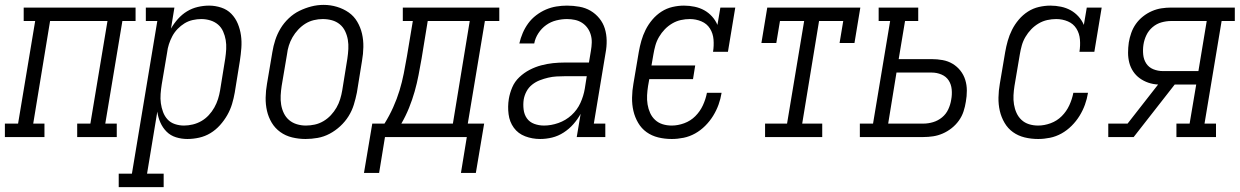

<svg xmlns="http://www.w3.org/2000/svg" viewBox="-50 -561 5075 786"><path d="M-30 0V-55H24L94 -475H47V-530H505V-475H451L381 -55H428V0H266V-55H320L390 -475H155L86 -55H132V0Z M436 205V150H490L594 -475H547V-530H664L650 -444Q662 -465 678.5 -483.5Q695 -502 715.5 -514.5Q736 -527 759.5 -532.5Q783 -538 806 -538Q831 -538 855.5 -530Q880 -522 897 -504.5Q914 -487 923.5 -464Q933 -441 936.5 -416Q940 -391 938 -364.5Q936 -338 932 -312L911 -182Q907 -159 900 -135.5Q893 -112 880.5 -90Q868 -68 850.5 -48.5Q833 -29 811.5 -16Q790 -3 765.5 2.5Q741 8 717 8Q693 8 670.5 1Q648 -6 632 -22Q616 -38 606.5 -59.5Q597 -81 594 -104L552 150H620V205ZM703 -47Q721 -47 739.5 -51.5Q758 -56 774.5 -65.5Q791 -75 804.5 -89.5Q818 -104 827.5 -121Q837 -138 842.5 -155.5Q848 -173 851 -191L872 -321Q875 -341 876 -360Q877 -379 874 -397Q871 -415 863.5 -432Q856 -449 842.5 -460.5Q829 -472 811 -477.5Q793 -483 774 -483Q757 -483 739 -479Q721 -475 705.5 -465.5Q690 -456 677 -442.5Q664 -429 655.5 -413Q647 -397 641.5 -380Q636 -363 634 -345L612 -215Q609 -196 607.5 -176.5Q606 -157 608.5 -138.5Q611 -120 617.5 -102.5Q624 -85 636 -72Q648 -59 666 -53Q684 -47 703 -47Z M1201 8Q1173 8 1146 1.5Q1119 -5 1097.5 -20.5Q1076 -36 1062.5 -58.5Q1049 -81 1043 -107Q1037 -133 1037.5 -161.5Q1038 -190 1043 -218L1065 -348Q1069 -373 1077 -397.5Q1085 -422 1098.5 -444.5Q1112 -467 1132 -486Q1152 -505 1175.5 -516.5Q1199 -528 1224 -534.5Q1249 -541 1275 -541Q1303 -541 1329.5 -533Q1356 -525 1377.5 -510Q1399 -495 1412.5 -472Q1426 -449 1432 -423Q1438 -397 1437.5 -368.5Q1437 -340 1432 -312L1411 -182Q1406 -157 1398.5 -132.5Q1391 -108 1377 -85.5Q1363 -63 1343 -44.5Q1323 -26 1299.5 -13.5Q1276 -1 1250.5 3.5Q1225 8 1201 8ZM1202 -47Q1220 -47 1238.5 -51Q1257 -55 1274 -65Q1291 -75 1304.5 -89.5Q1318 -104 1327.5 -120.5Q1337 -137 1342.5 -155Q1348 -173 1351 -191L1372 -321Q1375 -341 1376 -360.5Q1377 -380 1374 -398Q1371 -416 1363 -433Q1355 -450 1341 -461.5Q1327 -473 1309 -478Q1291 -483 1271 -483Q1253 -483 1234.5 -478.5Q1216 -474 1200 -464Q1184 -454 1170.5 -439.5Q1157 -425 1147.5 -408.5Q1138 -392 1132.5 -374.5Q1127 -357 1125 -339L1103 -209Q1100 -189 1099 -170Q1098 -151 1101 -132.5Q1104 -114 1112 -97.5Q1120 -81 1133.5 -69.5Q1147 -58 1165 -52.5Q1183 -47 1202 -47Z M1837 147 1861 0H1526L1502 147H1440L1474 -55H1524Q1544 -87 1559.5 -121.5Q1575 -156 1585.5 -190.5Q1596 -225 1603 -260.5Q1610 -296 1616 -331L1640 -475H1599V-530H1994V-475H1935L1865 -55H1932L1898 147ZM1804 -55 1873 -475H1701L1676 -322Q1670 -288 1663.5 -254Q1657 -220 1647.5 -186.5Q1638 -153 1624.5 -119.5Q1611 -86 1593 -55Z M2161 8Q2161 8 2161 8Q2161 8 2161 8Q2129 8 2100 -3Q2071 -14 2053.5 -38Q2036 -62 2032 -93.5Q2028 -125 2033 -156Q2037 -180 2047 -203.5Q2057 -227 2076 -245Q2095 -263 2118 -275Q2141 -287 2165.5 -293.5Q2190 -300 2214 -302.5Q2238 -305 2262 -305H2361L2369 -353Q2372 -370 2372.5 -386.5Q2373 -403 2368.5 -418.5Q2364 -434 2355 -446.5Q2346 -459 2333 -467.5Q2320 -476 2304 -479.5Q2288 -483 2271 -483Q2250 -483 2227.5 -477.5Q2205 -472 2186 -458.5Q2167 -445 2154 -425Q2141 -405 2137 -383H2076Q2081 -405 2090 -426Q2099 -447 2112.5 -465.5Q2126 -484 2145 -498.5Q2164 -513 2185 -522Q2206 -531 2228 -534.5Q2250 -538 2271 -538Q2297 -538 2322 -533.5Q2347 -529 2367.5 -517Q2388 -505 2403.5 -486Q2419 -467 2426 -444Q2433 -421 2433.5 -395.5Q2434 -370 2429 -344L2381 -55H2428V0H2311L2327 -95Q2315 -73 2297.5 -53Q2280 -33 2257.5 -18.5Q2235 -4 2210.5 2Q2186 8 2161 8ZM2177 -47Q2206 -47 2236 -57.5Q2266 -68 2289.5 -89.5Q2313 -111 2326 -139.5Q2339 -168 2344 -198L2352 -249H2262Q2245 -249 2228 -248Q2211 -247 2194 -243Q2177 -239 2160 -232.5Q2143 -226 2128.5 -214.5Q2114 -203 2105.5 -187Q2097 -171 2094 -154Q2091 -134 2093.5 -113Q2096 -92 2107 -76.5Q2118 -61 2137 -54Q2156 -47 2177 -47Z M2700 8Q2671 8 2644.5 1.5Q2618 -5 2597 -20Q2576 -35 2562.5 -58Q2549 -81 2543 -107Q2537 -133 2537.5 -161.5Q2538 -190 2543 -218L2565 -348Q2569 -371 2575.5 -394Q2582 -417 2593 -439Q2604 -461 2620.5 -480.5Q2637 -500 2658 -513.5Q2679 -527 2703 -532.5Q2727 -538 2750 -538Q2772 -538 2793.5 -533.5Q2815 -529 2833 -519Q2851 -509 2865 -493.5Q2879 -478 2887 -459L2899 -530H2960L2930 -349H2869Q2873 -374 2871 -399Q2869 -424 2856.5 -444Q2844 -464 2821.5 -473.5Q2799 -483 2774 -483Q2756 -483 2737.5 -479Q2719 -475 2702 -465Q2685 -455 2671.5 -441Q2658 -427 2648 -410Q2638 -393 2633 -375Q2628 -357 2625 -339L2617 -293H2796L2787 -237H2608L2603 -209Q2600 -190 2599 -171Q2598 -152 2601 -133.5Q2604 -115 2611.5 -98.5Q2619 -82 2632 -70Q2645 -58 2662.5 -52.5Q2680 -47 2700 -47Q2725 -47 2751 -56.5Q2777 -66 2796.5 -85.5Q2816 -105 2827.5 -130Q2839 -155 2844 -181H2904Q2900 -156 2891.5 -132.5Q2883 -109 2869.5 -87Q2856 -65 2837 -46Q2818 -27 2795.5 -14.5Q2773 -2 2748.5 3Q2724 8 2700 8Z M3082 0V-55H3172L3242 -475H3143L3128 -385H3067L3091 -530H3472L3448 -385H3387L3402 -475H3303L3234 -55H3316V0Z M3470 0V-55H3524L3594 -475H3547V-530H3709V-475H3655L3629 -319H3764Q3787 -319 3809 -315Q3831 -311 3849.5 -300Q3868 -289 3881.5 -272Q3895 -255 3901.5 -234Q3908 -213 3908 -190Q3908 -167 3904 -145Q3901 -125 3894.5 -105Q3888 -85 3875.5 -67.5Q3863 -50 3846 -36.5Q3829 -23 3809.5 -14.5Q3790 -6 3770 -3Q3750 0 3730 0ZM3586 -55H3730Q3750 -55 3770 -61Q3790 -67 3806.5 -80.5Q3823 -94 3832 -113.5Q3841 -133 3844 -153Q3848 -174 3846 -195Q3844 -216 3833.5 -232Q3823 -248 3804 -256Q3785 -264 3764 -264H3620Z M4200 8Q4171 8 4144.5 1.5Q4118 -5 4097 -20Q4076 -35 4062.5 -58Q4049 -81 4043 -107Q4037 -133 4037.5 -161.5Q4038 -190 4043 -218L4065 -348Q4069 -371 4075.5 -394Q4082 -417 4093 -439Q4104 -461 4120.5 -480.5Q4137 -500 4158 -513.5Q4179 -527 4203 -532.5Q4227 -538 4250 -538Q4272 -538 4293.5 -533.5Q4315 -529 4333 -519Q4351 -509 4365 -493.5Q4379 -478 4387 -459L4399 -530H4460L4430 -349H4369Q4373 -374 4371 -399Q4369 -424 4356.5 -444Q4344 -464 4321.5 -473.5Q4299 -483 4274 -483Q4256 -483 4237.5 -479Q4219 -475 4202 -465Q4185 -455 4171.5 -441Q4158 -427 4148 -410Q4138 -393 4133 -375Q4128 -357 4125 -339L4103 -209Q4100 -190 4099 -171Q4098 -152 4101 -133.5Q4104 -115 4111.5 -98.5Q4119 -82 4132 -70Q4145 -58 4162.5 -52.5Q4180 -47 4200 -47Q4225 -47 4251 -56.5Q4277 -66 4296.5 -85.5Q4316 -105 4327.5 -130Q4339 -155 4344 -181H4404Q4400 -156 4391.5 -132.5Q4383 -109 4369.5 -87Q4356 -65 4337 -46Q4318 -27 4295.5 -14.5Q4273 -2 4248.5 3Q4224 8 4200 8Z M4487 0V-55H4566L4691 -215Q4670 -216 4651 -222.5Q4632 -229 4616 -240.5Q4600 -252 4589 -268.5Q4578 -285 4573 -304.5Q4568 -324 4568 -345Q4568 -366 4571 -387Q4574 -406 4581 -426Q4588 -446 4600 -463Q4612 -480 4629 -493.5Q4646 -507 4665.5 -515.5Q4685 -524 4705 -527Q4725 -530 4744 -530H5005V-475H4951L4881 -55H4928V0H4766V-55H4820L4847 -215H4759L4591 0ZM4711 -270H4856L4890 -475H4744Q4725 -475 4705 -469.5Q4685 -464 4668.5 -450Q4652 -436 4643 -417Q4634 -398 4631 -378Q4628 -358 4630 -337.5Q4632 -317 4642.5 -301Q4653 -285 4671.5 -277.5Q4690 -270 4711 -270Z"/></svg>

Font: Iosevka Slab Light Oblique
Style: Regular
Weight: 300
Italic angle: -9°
Monospace: yes
Designer: Belleve Invis
Foundry: Belleve Invis
Version: Version 11.1.1; ttfautohint (v1.8.3)